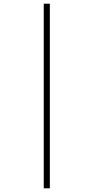

<svg xmlns="http://www.w3.org/2000/svg" viewBox="-20 -780 507 1040"><path d="M217 240V-760H250V240Z"/></svg>

Font: Noto Serif Tamil Condensed ExtraLight
Style: Regular
Weight: 200
Width: 3
Designer: Indian Type Foundry, Tom Grace, and the Monotype Design Team
Foundry: Monotype Imaging Inc.
Version: Version 2.004; ttfautohint (v1.8.4.7-5d5b)